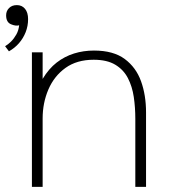

<svg xmlns="http://www.w3.org/2000/svg" viewBox="-50 -732 662 752"><path d="M-15 -531 -30 -551Q-18 -558 -6.5 -569.5Q5 -581 14 -597Q23 -613 25 -633Q12 -629 -7 -637Q-26 -645 -26 -672Q-26 -689 -14.5 -700.5Q-3 -712 16 -712Q36 -712 48 -697.5Q60 -683 60 -657Q60 -630 50.5 -606Q41 -582 24.5 -563Q8 -544 -15 -531ZM75 0V-527H117V-423Q141 -463 172 -487Q203 -511 240 -522.5Q277 -534 318 -534Q394 -534 438.5 -501Q483 -468 502.5 -413.5Q522 -359 522 -292V0H480V-267Q480 -311 474 -352Q468 -393 451 -426Q434 -459 401.5 -478.5Q369 -498 317 -498Q251 -498 206.5 -466Q162 -434 139.5 -381.5Q117 -329 117 -268V0Z"/></svg>

Font: Onest Thin
Style: Regular
Weight: 250
Designer: Dmitri Voloshin, Andrey Kudryavtsev
Foundry: Dmitri Voloshin, Andrey Kudryavtsev
Version: Version 1.000;gftools[0.9.33]